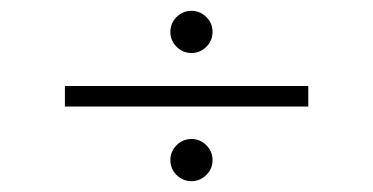

<svg xmlns="http://www.w3.org/2000/svg" viewBox="-20 -470 690 355"><path d="M100 -273V-311H550V-273ZM334 -372Q318 -372 306.5 -383.5Q295 -395 295 -411Q295 -427 306.5 -438.5Q318 -450 334 -450Q350 -450 361.5 -438.5Q373 -427 373 -411Q373 -395 361.5 -383.5Q350 -372 334 -372ZM334 -135Q318 -135 306.5 -146.5Q295 -158 295 -174Q295 -190 306.5 -201.5Q318 -213 334 -213Q350 -213 361.5 -201.5Q373 -190 373 -174Q373 -158 361.5 -146.5Q350 -135 334 -135Z"/></svg>

Font: Stick No Bills ExtraLight
Style: Regular
Weight: 200
Designer: Kosala Senevirathne, Siva Puranthara, Lasantha Premarathna, Tharique Azeez
Foundry: mooniak
Version: Version 2.000